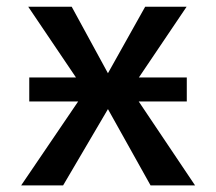

<svg xmlns="http://www.w3.org/2000/svg" viewBox="-20 -562 655 582"><path d="M546.2 -254.4H400.5L571.3 0H436.4L307.2 -231.3L171.3 0H44.1L216.9 -254.4H68.7V-327.2H210.3L65.6 -541.5H197.4L307.2 -340L420 -541.5H545.6L401 -327.2H546.2Z"/></svg>

Font: Fira Code Fixed Medium
Style: Regular
Weight: 500
Monospace: yes
Designer: Carrois Corporate, Edenspiekermann AG, Nikita Prokopov
Foundry: Carrois Corporate, Edenspiekermann AG, Nikita Prokopov
Version: Version 5.002